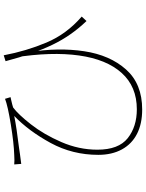

<svg xmlns="http://www.w3.org/2000/svg" viewBox="102 -839 773 1017"><g transform="rotate(-90 488.5 -330.5)"><path d="M909.2 -284.2 885.7 -258.8Q807.6 -339.8 759.8 -439.5Q711.9 -539.1 672.9 -687.5L704.1 -697.3Q726.6 -578.1 771.5 -471.2Q816.4 -364.3 909.2 -284.2ZM175.8 -641.6Q239.3 -643.6 337.9 -659.7Q436.5 -675.8 473.6 -690.4L482.4 -661.1L468.8 -658.2Q438.5 -651.4 427.7 -647.5Q391.6 -621.1 338.4 -553.2Q285.2 -485.4 244.6 -392.1Q204.1 -298.8 204.1 -201.2Q204.1 -88.9 265.1 -40.5Q326.2 7.8 418 7.8Q538.1 7.8 610.4 -72.3Q682.6 -152.3 703.1 -298.3Q723.6 -444.3 692.4 -641.6L720.7 -564.5Q746.1 -407.2 725.6 -271Q705.1 -134.8 628.9 -49.3Q552.7 36.1 417 36.1Q341.8 36.1 288.1 8.8Q234.4 -18.6 205.6 -71.3Q176.8 -124 176.8 -196.3Q176.8 -333 239.7 -448.7Q302.7 -564.5 382.8 -641.6Q319.3 -628.9 213.9 -616.2L180.7 -611.3Q155.3 -608.4 128.9 -604.5L126 -641.6Q145.5 -639.6 175.8 -641.6Z"/></g></svg>

Font: Min Sans VF VF
Style: Regular
Weight: 400
Designer: Jinseong-Kim, NotoSansCJK, Nunito
Foundry: Jinseong-Kim
Version: Version 1.420;Glyphs 3.1.2 (3151)